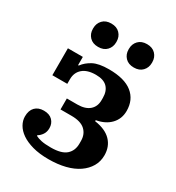

<svg xmlns="http://www.w3.org/2000/svg" viewBox="-180 -848 886 969"><g transform="rotate(30 263.0 -364.0)"><path d="M250 12Q197 12 157.5 1Q118 -10 92 -28Q66 -46 53 -69Q40 -92 40 -116Q40 -151 58.5 -170Q77 -189 109 -189Q142 -189 159.5 -171Q177 -153 177 -126Q177 -104 166.5 -88.5Q156 -73 142 -65V-61Q155 -54 175.5 -49.5Q196 -45 231 -45Q293 -45 320 -69Q347 -93 347 -134V-150Q347 -189 321.5 -212.5Q296 -236 242 -236H178V-300H239Q285 -300 309.5 -321.5Q334 -343 334 -380V-394Q334 -433 312.5 -455Q291 -477 246 -477Q196 -477 169.5 -454Q143 -431 143 -392V-365H56V-522H143V-474H147Q166 -500 198 -517Q230 -534 289 -534Q380 -534 425.5 -497.5Q471 -461 471 -396Q471 -350 441 -318.5Q411 -287 359 -278V-272Q422 -263 454 -230Q486 -197 486 -146Q486 -110 469 -81Q452 -52 421.5 -31Q391 -10 347.5 1Q304 12 250 12ZM184 -604Q152 -604 134 -623Q116 -642 116 -670V-674Q116 -702 134 -721Q152 -740 184 -740Q216 -740 234 -721Q252 -702 252 -674V-670Q252 -642 234 -623Q216 -604 184 -604ZM392 -604Q360 -604 342 -623Q324 -642 324 -670V-674Q324 -702 342 -721Q360 -740 392 -740Q424 -740 442 -721Q460 -702 460 -674V-670Q460 -642 442 -623Q424 -604 392 -604Z"/></g></svg>

Font: IBM Plex Serif SemiBold
Style: Regular
Weight: 600
Designer: Mike Abbink, Paul van der Laan, Pieter van Rosmalen
Foundry: Bold Monday
Version: Version 2.5